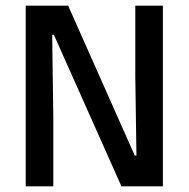

<svg xmlns="http://www.w3.org/2000/svg" viewBox="-20 -659 667 679"><path d="M221 -639 456.5 -109H462.5L458.5 -385V-639H556V0H409.5L170.5 -536H164.5L168.5 -248.5V0H71V-639Z"/></svg>

Font: Anek Odia Medium Medium
Style: Regular
Weight: 500
Version: Version 1.003